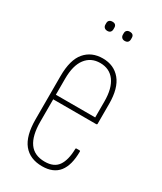

<svg xmlns="http://www.w3.org/2000/svg" viewBox="-165 -693 643 761"><g transform="rotate(30 156.0 -312.0)"><path d="M161 6Q105 6 75.5 -30.5Q46 -67 46 -143V-340Q46 -415 76 -450Q106 -485 157 -485Q208 -485 238 -449Q268 -413 268 -341V-250Q268 -246 263 -246H67V-144Q67 -80 90 -47.5Q113 -15 161 -15Q203 -15 221.5 -41.5Q240 -68 241 -119Q241 -123 244 -123H259Q262 -123 262 -120Q262 -57 237 -25.5Q212 6 161 6ZM67 -267H247V-340Q247 -400 223.5 -432Q200 -464 157 -464Q115 -464 91 -432.5Q67 -401 67 -340ZM117 -588Q108 -588 103 -593Q98 -598 98 -606V-613Q98 -621 103 -625.5Q108 -630 117 -630Q126 -630 130.5 -625.5Q135 -621 135 -613V-606Q135 -598 130.5 -593Q126 -588 117 -588ZM196 -588Q188 -588 183 -593Q178 -598 178 -606V-613Q178 -621 183 -625.5Q188 -630 196 -630Q206 -630 210.5 -625.5Q215 -621 215 -613V-606Q215 -598 210.5 -593Q206 -588 196 -588Z"/></g></svg>

Font: Sofia Sans Extra Condensed Thin
Style: Regular
Weight: 250
Version: Version 4.100